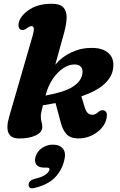

<svg xmlns="http://www.w3.org/2000/svg" viewBox="-20 -740 652 1044"><path d="M158 -547.5Q166 -576 163.5 -587Q161 -598 151.5 -598Q141 -598 125 -585.5Q109.5 -574 96.5 -577.5Q87 -579.5 82.5 -590.5Q78 -601.5 83 -620.5Q95 -659 141.8 -689.2Q188.5 -719.5 261.5 -719.5Q307 -719.5 325.2 -699Q343.5 -678.5 342.2 -642.8Q341 -607 328.5 -561.5L280.5 -388Q317 -432 370 -456.2Q423 -480.5 482 -479.5Q540.5 -479 571.5 -449.8Q602.5 -420.5 595 -367Q588.5 -320.5 546.8 -282.5Q505 -244.5 422.5 -216L441 -155.5Q447.5 -134.5 457 -125.8Q466.5 -117 478 -116Q497 -114 513 -130Q529.5 -144.5 545 -139.5Q555 -136 559 -127.2Q563 -118.5 560 -99.5Q554.5 -68.5 531.2 -42.2Q508 -16 473.2 -0.8Q438.5 14.5 398 12.5Q361 11 340.5 -12Q320 -35 309.5 -77L282 -179.5Q249.5 -173 213.5 -167.5Q206.5 -140.5 204.2 -128.5Q202 -116.5 202 -109Q202 -89.5 206 -76.8Q210 -64 210 -49Q210 -21 174.8 -4Q139.5 13 85 13Q39.5 13 26.2 -17Q13 -47 29.5 -104ZM229 -225.5 227.5 -220.5Q330.5 -239 376 -268.5Q421.5 -298 428 -338Q431.5 -361.5 421 -375.2Q410.5 -389 387.5 -389.5Q356.5 -390.5 324.8 -369.8Q293 -349 267.5 -311.8Q242 -274.5 229 -225.5ZM222 171.5Q189.5 171.5 177.8 155.2Q166 139 173 113Q181 83.5 208.2 65Q235.5 46.5 267.5 46.5Q305 46.5 322.8 69Q340.5 91.5 328.5 135.5Q314 191 276 228Q238 265 168 282Q151 286.5 143 281Q135 275.5 135.5 264.5Q137 241 167 233Q210 222.5 227.5 209.8Q245 197 248.5 184Q252 171.5 236 171.5Z"/></svg>

Font: Fraunces 9pt S050
Style: Bold Italic
Weight: 700
Italic angle: -16°
Version: Version 1.000; ttfautohint (v1.8.3)